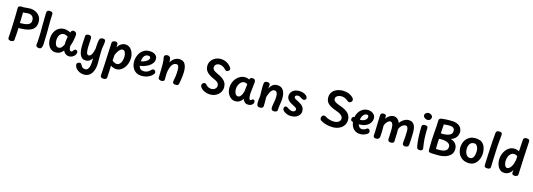

<svg xmlns="http://www.w3.org/2000/svg" viewBox="24 -2326 11447 4124"><g transform="rotate(15 5747.5 -263.5)"><path d="M139 15Q114 15 93 3.5Q72 -8 72 -35Q72 -45 73.5 -65Q75 -85 78 -128Q81 -171 84.5 -247.5Q88 -324 92 -447Q94 -515 95 -581Q96 -647 96 -706Q96 -733 118 -745Q140 -757 167 -757Q175 -757 182.5 -755.5Q190 -754 203 -754Q241 -754 278.5 -759.5Q316 -765 353 -765Q424 -765 482.5 -736.5Q541 -708 575.5 -656.5Q610 -605 610 -535Q610 -457 578.5 -409.5Q547 -362 493 -337.5Q439 -313 369.5 -304.5Q300 -296 224 -296Q222 -216 218 -163.5Q214 -111 211 -81Q208 -51 208 -35Q208 -8 186.5 3.5Q165 15 139 15ZM226 -407Q270 -408 313.5 -411.5Q357 -415 392.5 -426.5Q428 -438 449.5 -464Q471 -490 471 -537Q471 -553 465.5 -573Q460 -593 446 -611.5Q432 -630 407 -641.5Q382 -653 345 -653Q317 -653 288.5 -648.5Q260 -644 232 -644Q231 -585 230 -527Q229 -469 226 -407Z M713 -770Q715 -800 732.5 -812.5Q750 -825 781 -825Q800 -825 816 -819Q832 -813 841.5 -801Q851 -789 850 -770Q845 -700 843.5 -625.5Q842 -551 842.5 -479Q843 -407 843 -343L839 -230Q839 -162 836 -116Q833 -70 827 -50Q818 -17 803.5 -4.5Q789 8 766 8Q728 8 707.5 -9Q687 -26 692 -60Q695 -77 697.5 -111Q700 -145 702 -186.5Q704 -228 705.5 -267Q707 -306 707 -333Q707 -438 707.5 -516.5Q708 -595 709.5 -656.5Q711 -718 713 -770Z M935 -240Q935 -332 968.5 -397Q1002 -462 1057.5 -496.5Q1113 -531 1179 -531Q1204 -531 1230 -525Q1256 -519 1281 -510.5Q1306 -502 1324 -491L1330 -509Q1336 -523 1350.5 -534Q1365 -545 1385 -545Q1412 -545 1433.5 -526.5Q1455 -508 1455 -477Q1455 -462 1452 -436Q1449 -410 1443 -374.5Q1437 -339 1426 -297.5Q1415 -256 1399 -210Q1399 -170 1405 -146Q1411 -122 1422 -112.5Q1433 -103 1449 -103Q1462 -103 1472.5 -113.5Q1483 -124 1494 -141Q1502 -153 1510.5 -158.5Q1519 -164 1534 -164Q1554 -164 1567 -148.5Q1580 -133 1580 -116Q1580 -100 1573.5 -83.5Q1567 -67 1557 -53Q1534 -23 1501.5 -6Q1469 11 1432 11Q1404 11 1377.5 0.5Q1351 -10 1330.5 -31.5Q1310 -53 1298 -84Q1264 -40 1224 -18Q1184 4 1131 4Q1073 4 1028.5 -26.5Q984 -57 959.5 -112Q935 -167 935 -240ZM1077 -246Q1077 -221 1082.5 -197Q1088 -173 1098 -153.5Q1108 -134 1124 -122.5Q1140 -111 1161 -111Q1203 -111 1227.5 -138.5Q1252 -166 1275 -210Q1274 -243 1277 -276Q1280 -309 1285 -339Q1290 -369 1295 -390Q1270 -405 1247.5 -413.5Q1225 -422 1201 -422Q1164 -422 1136 -400.5Q1108 -379 1092.5 -339.5Q1077 -300 1077 -246Z M1650 -489Q1649 -521 1670.5 -533.5Q1692 -546 1717 -546Q1743 -546 1764 -533.5Q1785 -521 1785 -489Q1785 -458 1782.5 -418Q1780 -378 1777.5 -337Q1775 -296 1775 -259Q1775 -220 1780 -188Q1785 -156 1797 -137Q1809 -118 1831 -118Q1867 -118 1894 -161.5Q1921 -205 1939 -292Q1942 -344 1944.5 -381Q1947 -418 1950.5 -444.5Q1954 -471 1959 -492Q1965 -522 1985 -535Q2005 -548 2036 -548Q2066 -548 2080 -535Q2094 -522 2094 -495Q2094 -475 2090.5 -446.5Q2087 -418 2082 -387.5Q2077 -357 2072 -330Q2069 -281 2068 -231Q2067 -181 2067 -131Q2067 -103 2067.5 -73Q2068 -43 2068 -13Q2068 41 2057 97Q2046 153 2020 200.5Q1994 248 1950.5 277Q1907 306 1842 306Q1791 306 1744 286Q1697 266 1665 230.5Q1633 195 1626 148Q1623 125 1633.5 111Q1644 97 1661 90.5Q1678 84 1694 84Q1712 84 1723 96.5Q1734 109 1744 130Q1752 146 1763 159Q1774 172 1792 180Q1810 188 1837 188Q1872 188 1893 163.5Q1914 139 1924.5 98.5Q1935 58 1938 10Q1941 -38 1940 -85Q1917 -44 1882 -20Q1847 4 1793 4Q1749 4 1719 -18Q1689 -40 1672 -77Q1655 -114 1647.5 -160.5Q1640 -207 1640 -257Q1640 -298 1642.5 -343Q1645 -388 1647.5 -427.5Q1650 -467 1650 -489Z M2273 284Q2237 284 2217 271.5Q2197 259 2199 228Q2203 170 2205.5 117.5Q2208 65 2211 13Q2214 -39 2216.5 -94Q2219 -149 2222 -210Q2225 -271 2228.5 -342.5Q2232 -414 2236 -499Q2237 -531 2260.5 -543.5Q2284 -556 2311 -556Q2340 -556 2353.5 -541.5Q2367 -527 2367 -508Q2367 -494 2366.5 -479Q2366 -464 2365 -441Q2398 -496 2442 -523Q2486 -550 2535 -550Q2582 -550 2617.5 -528.5Q2653 -507 2677 -471Q2701 -435 2713.5 -391Q2726 -347 2726 -302Q2726 -241 2708 -184.5Q2690 -128 2657.5 -83Q2625 -38 2580.5 -12Q2536 14 2481 14Q2448 14 2415 2.5Q2382 -9 2353 -29Q2350 42 2347.5 106Q2345 170 2341 232Q2340 259 2321.5 271.5Q2303 284 2273 284ZM2465 -96Q2489 -96 2510 -110.5Q2531 -125 2547.5 -151Q2564 -177 2573 -213.5Q2582 -250 2582 -294Q2582 -322 2577 -346.5Q2572 -371 2562.5 -389Q2553 -407 2539 -417Q2525 -427 2506 -427Q2485 -427 2464 -412.5Q2443 -398 2424 -374Q2405 -350 2389.5 -321.5Q2374 -293 2365 -264Q2364 -233 2362.5 -203.5Q2361 -174 2359 -142Q2382 -121 2411 -108.5Q2440 -96 2465 -96Z M2808 -244Q2808 -293 2823.5 -346Q2839 -399 2871 -444Q2903 -489 2954.5 -517.5Q3006 -546 3077 -546Q3127 -546 3165.5 -531Q3204 -516 3226.5 -486.5Q3249 -457 3249 -413Q3249 -362 3220.5 -322.5Q3192 -283 3147 -254.5Q3102 -226 3050 -209Q2998 -192 2951 -186Q2962 -138 2991 -116.5Q3020 -95 3069 -95Q3113 -95 3150.5 -115Q3188 -135 3225 -175Q3231 -181 3238.5 -184Q3246 -187 3253 -187Q3268 -187 3281 -178.5Q3294 -170 3301.5 -157Q3309 -144 3309 -130Q3309 -123 3305 -114Q3301 -105 3296 -98Q3270 -62 3230.5 -37Q3191 -12 3144.5 0.5Q3098 13 3050 13Q2966 13 2912.5 -24Q2859 -61 2833.5 -120Q2808 -179 2808 -244ZM2946 -285Q3001 -294 3040.5 -313.5Q3080 -333 3101.5 -357.5Q3123 -382 3123 -404Q3123 -419 3110.5 -432Q3098 -445 3068 -445Q3039 -445 3013 -430.5Q2987 -416 2969.5 -381.5Q2952 -347 2946 -285Z M3416 -338Q3416 -390 3412 -423.5Q3408 -457 3403.5 -477Q3399 -497 3399 -509Q3399 -530 3418 -544.5Q3437 -559 3471 -559Q3494 -559 3514 -545Q3534 -531 3541 -501Q3543 -491 3544.5 -471.5Q3546 -452 3546 -420Q3568 -462 3599 -490Q3630 -518 3664.5 -532Q3699 -546 3732 -546Q3823 -546 3862.5 -484.5Q3902 -423 3902 -306Q3902 -266 3896.5 -217.5Q3891 -169 3883.5 -120.5Q3876 -72 3867 -31Q3862 -10 3846 -0.5Q3830 9 3812 9Q3759 9 3743 -9.5Q3727 -28 3734 -58Q3747 -116 3754.5 -179.5Q3762 -243 3762 -308Q3762 -367 3749 -395.5Q3736 -424 3700 -424Q3671 -424 3647.5 -409.5Q3624 -395 3606 -367.5Q3588 -340 3575 -301Q3562 -262 3554 -213Q3551 -193 3549.5 -168Q3548 -143 3548 -113Q3548 -83 3548 -45Q3548 -20 3531.5 -7Q3515 6 3480 6Q3463 6 3447 0Q3431 -6 3421 -18.5Q3411 -31 3411 -51Q3411 -71 3412 -105Q3413 -139 3413.5 -180Q3414 -221 3415 -262Q3416 -303 3416 -338Z M4815 -675Q4825 -665 4835 -649.5Q4845 -634 4845 -622Q4845 -603 4834.5 -589.5Q4824 -576 4809 -568.5Q4794 -561 4781 -561Q4769 -561 4759.5 -567.5Q4750 -574 4737 -587Q4705 -622 4669 -639Q4633 -656 4595 -656Q4567 -656 4543.5 -644.5Q4520 -633 4506.5 -613Q4493 -593 4493 -566Q4493 -535 4515.5 -510.5Q4538 -486 4595 -460Q4676 -425 4725.5 -388.5Q4775 -352 4798 -308Q4821 -264 4821 -208Q4821 -160 4801 -118Q4781 -76 4745.5 -45Q4710 -14 4663 3Q4616 20 4564 18Q4529 17 4494 8.5Q4459 0 4427.5 -16.5Q4396 -33 4371 -57Q4353 -75 4343.5 -93Q4334 -111 4334 -124Q4334 -144 4344 -158.5Q4354 -173 4369 -181Q4384 -189 4398 -189Q4414 -189 4424 -180Q4434 -171 4443 -160Q4464 -133 4498 -119Q4532 -105 4565 -105Q4596 -105 4621.5 -118Q4647 -131 4662.5 -152.5Q4678 -174 4678 -200Q4678 -230 4667 -251Q4656 -272 4630.5 -289.5Q4605 -307 4563 -325Q4462 -367 4407 -422Q4352 -477 4352 -560Q4352 -623 4385.5 -672.5Q4419 -722 4474 -750.5Q4529 -779 4594 -779Q4634 -779 4673 -768.5Q4712 -758 4748 -735Q4784 -712 4815 -675Z M4931 -226Q4931 -286 4951 -341.5Q4971 -397 5007.5 -440.5Q5044 -484 5093 -509.5Q5142 -535 5199 -535Q5230 -535 5256 -526.5Q5282 -518 5297 -510Q5301 -534 5318 -545Q5335 -556 5362 -556Q5386 -557 5400 -547.5Q5414 -538 5420.5 -524Q5427 -510 5427 -496Q5427 -486 5424 -455.5Q5421 -425 5416 -378.5Q5411 -332 5404 -271Q5401 -246 5400 -224.5Q5399 -203 5399 -193Q5400 -160 5403.5 -137.5Q5407 -115 5414.5 -103Q5422 -91 5433 -91Q5446 -91 5454 -98Q5462 -105 5470 -111.5Q5478 -118 5492 -118Q5511 -118 5520.5 -107Q5530 -96 5530 -74Q5530 -54 5523.5 -39.5Q5517 -25 5505 -14Q5488 2 5465 10Q5442 18 5415 18Q5364 18 5335 -9.5Q5306 -37 5290 -78Q5271 -47 5246 -25.5Q5221 -4 5192.5 7Q5164 18 5135 18Q5072 18 5026.5 -17Q4981 -52 4956 -108Q4931 -164 4931 -226ZM5267 -248 5284 -401Q5268 -413 5251 -419.5Q5234 -426 5215 -426Q5184 -426 5158 -409.5Q5132 -393 5113 -365Q5094 -337 5083.5 -302.5Q5073 -268 5073 -234Q5073 -207 5079 -182Q5085 -157 5096 -137.5Q5107 -118 5123 -107.5Q5139 -97 5160 -97Q5184 -97 5205.5 -118Q5227 -139 5243 -174Q5259 -209 5267 -248Z M5620 -517Q5624 -540 5641.5 -549.5Q5659 -559 5690 -559Q5720 -559 5735.5 -545Q5751 -531 5751 -515Q5751 -508 5749 -494Q5747 -480 5745.5 -463Q5744 -446 5743 -429Q5758 -459 5779.5 -487Q5801 -515 5833.5 -532.5Q5866 -550 5913 -550Q6002 -550 6046 -486.5Q6090 -423 6090 -320Q6090 -268 6083 -220.5Q6076 -173 6069 -128.5Q6062 -84 6062 -39Q6062 -18 6043.5 -3Q6025 12 5990 12Q5955 12 5939 -3.5Q5923 -19 5923 -42Q5923 -89 5931 -129.5Q5939 -170 5946.5 -212.5Q5954 -255 5954 -305Q5954 -352 5945 -378Q5936 -404 5920 -415Q5904 -426 5882 -426Q5856 -426 5834.5 -408Q5813 -390 5796.5 -362Q5780 -334 5768 -301.5Q5756 -269 5748 -241Q5750 -186 5750 -132.5Q5750 -79 5747 -36Q5746 -16 5728.5 -1.5Q5711 13 5676 13Q5644 13 5628 1Q5612 -11 5607 -30Q5602 -49 5602 -71Q5602 -106 5605 -145Q5608 -184 5616 -221Q5615 -277 5614 -321.5Q5613 -366 5612.5 -401.5Q5612 -437 5614 -465.5Q5616 -494 5620 -517Z M6592 -440Q6592 -420 6576.5 -406Q6561 -392 6534 -392Q6520 -392 6507.5 -398Q6495 -404 6484 -412Q6465 -426 6444.5 -436Q6424 -446 6398 -446Q6373 -446 6356.5 -434.5Q6340 -423 6340 -403Q6340 -391 6347.5 -380.5Q6355 -370 6379 -356Q6403 -342 6453 -317Q6514 -287 6545 -247Q6576 -207 6576 -143Q6576 -101 6550.5 -64.5Q6525 -28 6478 -5.5Q6431 17 6363 17Q6330 17 6296 7Q6262 -3 6233 -19.5Q6204 -36 6186.5 -57Q6169 -78 6169 -99Q6169 -124 6182.5 -139.5Q6196 -155 6216 -155Q6225 -155 6235.5 -150Q6246 -145 6259 -135Q6270 -127 6287.5 -117Q6305 -107 6326 -99.5Q6347 -92 6368 -92Q6398 -92 6417 -107.5Q6436 -123 6436 -145Q6436 -162 6422 -177.5Q6408 -193 6371 -210Q6282 -252 6242.5 -293.5Q6203 -335 6203 -391Q6203 -434 6226.5 -470.5Q6250 -507 6294 -529Q6338 -551 6399 -551Q6458 -551 6501 -533.5Q6544 -516 6568 -490Q6592 -464 6592 -440Z M7522 -724Q7539 -710 7549.5 -693Q7560 -676 7560 -657Q7560 -640 7550 -625.5Q7540 -611 7525 -603Q7510 -595 7496 -595Q7485 -595 7473.5 -601.5Q7462 -608 7449 -618Q7418 -645 7383.5 -660Q7349 -675 7304 -675Q7269 -675 7240.5 -664Q7212 -653 7195 -633Q7178 -613 7178 -587Q7178 -565 7190 -546.5Q7202 -528 7233.5 -510.5Q7265 -493 7324 -472Q7395 -448 7443 -421Q7491 -394 7519.5 -362.5Q7548 -331 7560.5 -295Q7573 -259 7573 -217Q7573 -148 7536 -95.5Q7499 -43 7436 -13.5Q7373 16 7293 16Q7227 16 7155 -1Q7083 -18 7021 -57Q7007 -66 7001 -80.5Q6995 -95 6995 -110Q6996 -128 7004 -143.5Q7012 -159 7025.5 -169Q7039 -179 7055 -179Q7065 -179 7076 -174Q7087 -169 7101 -161Q7137 -138 7187.5 -123Q7238 -108 7292 -108Q7333 -108 7364 -121Q7395 -134 7413 -157Q7431 -180 7431 -211Q7431 -237 7415.5 -259.5Q7400 -282 7370.5 -302Q7341 -322 7296 -337Q7196 -372 7139.5 -406.5Q7083 -441 7059.5 -483Q7036 -525 7036 -579Q7036 -646 7071 -695.5Q7106 -745 7166.5 -772Q7227 -799 7304 -799Q7375 -799 7431.5 -778Q7488 -757 7522 -724Z M7659 -213Q7646 -219 7640 -231.5Q7634 -244 7636 -265Q7638 -287 7650.5 -302.5Q7663 -318 7684 -315Q7690 -315 7708 -309Q7726 -303 7757.5 -297Q7789 -291 7833 -291Q7870 -291 7902.5 -304.5Q7935 -318 7955 -342Q7975 -366 7975 -396Q7975 -417 7963 -427Q7951 -437 7934 -437Q7910 -437 7888 -424Q7866 -411 7849.5 -386.5Q7833 -362 7823.5 -327.5Q7814 -293 7814 -250Q7814 -205 7826 -173Q7838 -141 7859.5 -124Q7881 -107 7910 -107Q7936 -107 7960 -115Q7984 -123 8006 -142Q8012 -147 8018.5 -149.5Q8025 -152 8033 -152Q8051 -152 8062 -143Q8073 -134 8078.5 -121Q8084 -108 8084 -94Q8084 -75 8072.5 -59Q8061 -43 8031 -28Q8001 -12 7969 -3.5Q7937 5 7901 5Q7834 5 7785 -27Q7736 -59 7710 -117Q7684 -175 7684 -252Q7684 -313 7702.5 -364.5Q7721 -416 7754.5 -455.5Q7788 -495 7833 -517Q7878 -539 7931 -539Q7976 -539 8014.5 -521.5Q8053 -504 8077 -473Q8101 -442 8101 -400Q8101 -344 8070 -296.5Q8039 -249 7979 -220Q7919 -191 7831 -191Q7809 -191 7781.5 -193Q7754 -195 7728 -198.5Q7702 -202 7683.5 -206Q7665 -210 7659 -213Z M8212 -499Q8214 -528 8233 -539Q8252 -550 8275 -550Q8299 -550 8318.5 -539.5Q8338 -529 8337 -505L8334 -451Q8370 -502 8413.5 -528Q8457 -554 8501 -554Q8531 -554 8559 -540Q8587 -526 8608.5 -501Q8630 -476 8640 -441Q8675 -488 8726.5 -521.5Q8778 -555 8833 -555Q8886 -555 8917.5 -533.5Q8949 -512 8965.5 -477.5Q8982 -443 8987.5 -403Q8993 -363 8993 -326Q8993 -234 8988 -165.5Q8983 -97 8979 -40Q8977 -15 8956.5 -2.5Q8936 10 8904 12Q8876 13 8858.5 -3Q8841 -19 8841 -41Q8841 -63 8845.5 -102Q8850 -141 8854 -194.5Q8858 -248 8858 -315Q8858 -350 8852 -375Q8846 -400 8832 -413.5Q8818 -427 8792 -427Q8778 -427 8757.5 -417.5Q8737 -408 8717 -391Q8697 -374 8681.5 -350Q8666 -326 8661 -297Q8663 -251 8661 -204Q8659 -157 8657 -114.5Q8655 -72 8655 -40Q8655 -15 8638.5 -2.5Q8622 10 8585 11Q8553 12 8535.5 -3.5Q8518 -19 8518 -43Q8518 -61 8520 -95.5Q8522 -130 8524.5 -177Q8527 -224 8527 -276Q8527 -330 8518.5 -363Q8510 -396 8495 -411Q8480 -426 8458 -426Q8439 -426 8416 -409Q8393 -392 8373 -364.5Q8353 -337 8342 -303Q8342 -279 8342 -245Q8342 -211 8341.5 -174Q8341 -137 8339 -103.5Q8337 -70 8334 -46Q8330 -18 8309.5 -3.5Q8289 11 8255 11Q8219 11 8206.5 -5.5Q8194 -22 8194 -42Q8194 -65 8196.5 -88.5Q8199 -112 8200 -133Q8203 -226 8204.5 -320.5Q8206 -415 8212 -499Z M9131 -493Q9132 -521 9153 -532Q9174 -543 9200 -543Q9216 -543 9231 -538.5Q9246 -534 9255.5 -523Q9265 -512 9264 -493Q9262 -458 9261.5 -415Q9261 -372 9262 -326Q9263 -280 9266 -236.5Q9269 -193 9274 -157Q9280 -112 9285 -84Q9290 -56 9290 -39Q9290 -19 9275.5 -5.5Q9261 8 9228 8Q9209 8 9191 2.5Q9173 -3 9164 -23Q9157 -39 9151 -76Q9145 -113 9139.5 -163Q9134 -213 9131.5 -266.5Q9129 -320 9129 -368Q9129 -399 9129.5 -422Q9130 -445 9130.5 -462.5Q9131 -480 9131 -493ZM9124 -745Q9124 -764 9136.5 -779Q9149 -794 9168.5 -803.5Q9188 -813 9208 -813Q9225 -813 9246 -804.5Q9267 -796 9283 -780Q9299 -764 9299 -741Q9299 -722 9289.5 -704Q9280 -686 9263.5 -674.5Q9247 -663 9225 -663Q9204 -663 9180.5 -672Q9157 -681 9140.5 -699.5Q9124 -718 9124 -745Z M9420 -41Q9419 -58 9419 -79Q9419 -100 9419 -125Q9419 -276 9432 -423Q9445 -570 9449 -707Q9449 -732 9461 -745Q9473 -758 9491 -763Q9509 -768 9526 -769Q9558 -772 9590.5 -774.5Q9623 -777 9655.5 -777.5Q9688 -778 9720 -777Q9808 -777 9861.5 -750.5Q9915 -724 9940 -682Q9965 -640 9965 -592Q9965 -555 9949.5 -515.5Q9934 -476 9900 -444.5Q9866 -413 9811 -398Q9867 -381 9899.5 -352Q9932 -323 9946 -287Q9960 -251 9960 -211Q9960 -138 9918 -88.5Q9876 -39 9803 -14Q9730 11 9638 11Q9598 11 9553 9.5Q9508 8 9483 7Q9469 6 9454.5 2.5Q9440 -1 9430 -11Q9420 -21 9420 -41ZM9641 -106Q9671 -106 9702 -111Q9733 -116 9759 -128.5Q9785 -141 9801 -164Q9817 -187 9817 -224Q9817 -261 9793.5 -285Q9770 -309 9732 -321Q9694 -333 9650 -336Q9606 -339 9565 -335Q9563 -305 9561 -272.5Q9559 -240 9558.5 -200.5Q9558 -161 9558 -107Q9575 -107 9593.5 -106.5Q9612 -106 9641 -106ZM9572 -457Q9612 -456 9656 -458.5Q9700 -461 9738.5 -473Q9777 -485 9801 -510Q9825 -535 9825 -581Q9825 -622 9797 -645Q9769 -668 9702 -668Q9668 -668 9640 -665.5Q9612 -663 9584 -660Q9583 -627 9580.5 -593Q9578 -559 9576 -525Q9574 -491 9572 -457Z M10319 -551Q10342 -551 10371 -546Q10400 -541 10425.5 -532Q10451 -523 10466 -510Q10513 -473 10535 -413.5Q10557 -354 10557 -287Q10557 -232 10542 -180Q10527 -128 10497.5 -86Q10468 -44 10424 -19.5Q10380 5 10321 5Q10256 5 10206 -17Q10156 -39 10122 -77.5Q10088 -116 10071 -166Q10054 -216 10054 -271Q10054 -324 10070.5 -374Q10087 -424 10120 -464Q10153 -504 10202.5 -527.5Q10252 -551 10319 -551ZM10195 -277Q10195 -235 10208 -196.5Q10221 -158 10248 -133.5Q10275 -109 10315 -109Q10343 -109 10362.5 -124.5Q10382 -140 10394 -165.5Q10406 -191 10411.5 -221.5Q10417 -252 10417 -280Q10417 -339 10400.5 -375.5Q10384 -412 10357 -431Q10345 -434 10335 -435.5Q10325 -437 10314 -437Q10283 -437 10260 -423.5Q10237 -410 10223 -387.5Q10209 -365 10202 -336.5Q10195 -308 10195 -277Z M10704 -771Q10706 -798 10723 -810Q10740 -822 10777 -822Q10805 -822 10819.5 -814Q10834 -806 10838.5 -792Q10843 -778 10842 -762Q10840 -734 10833.5 -674.5Q10827 -615 10819.5 -509Q10812 -403 10807 -236Q10806 -183 10804 -134Q10802 -85 10801 -43Q10800 -13 10783.5 -1.5Q10767 10 10732 10Q10696 10 10678.5 -2Q10661 -14 10662 -46Q10665 -135 10669 -227Q10673 -319 10678 -411Q10683 -503 10689 -593.5Q10695 -684 10704 -771Z M11311 -781Q11313 -810 11331 -821.5Q11349 -833 11376 -833Q11412 -833 11432 -821Q11452 -809 11449 -777Q11437 -598 11429 -410Q11421 -222 11412 -39Q11412 -12 11389.5 0Q11367 12 11340 12Q11311 12 11294 -0.5Q11277 -13 11278 -32Q11278 -43 11279 -53Q11280 -63 11281 -75Q11282 -87 11283 -103Q11263 -65 11235.5 -40Q11208 -15 11176.5 -2.5Q11145 10 11111 10Q11062 10 11027 -12.5Q10992 -35 10970 -71.5Q10948 -108 10937.5 -151Q10927 -194 10927 -234Q10927 -293 10945.5 -349.5Q10964 -406 10998 -451.5Q11032 -497 11078.5 -523.5Q11125 -550 11182 -550Q11210 -550 11238 -543Q11266 -536 11294 -520Q11297 -566 11299.5 -611Q11302 -656 11305 -699Q11308 -742 11311 -781ZM11070 -237Q11070 -205 11078 -175Q11086 -145 11101.5 -126.5Q11117 -108 11140 -108Q11166 -108 11188.5 -127Q11211 -146 11229 -174.5Q11247 -203 11258 -235Q11269 -267 11271 -293Q11272 -298 11274 -302.5Q11276 -307 11281 -311L11286 -407Q11265 -424 11244 -431Q11223 -438 11202 -438Q11171 -438 11140.5 -415.5Q11110 -393 11090 -348Q11070 -303 11070 -237Z"/></g></svg>

Font: Playpen Sans SemiBold
Style: Regular
Weight: 600
Designer: Laura Meseguer, Veronika Burian, José Scaglione
Foundry: TypeTogether
Version: Version 1.001